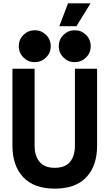

<svg xmlns="http://www.w3.org/2000/svg" viewBox="-20 -1109 652 1143"><path d="M306 14Q182 14 118 -54.5Q54 -123 54 -242V-700H186V-242Q186 -181 215.5 -145.5Q245 -110 306 -110Q368 -110 397 -145.5Q426 -181 426 -242V-700H558V-242Q558 -123 494.5 -54.5Q431 14 306 14ZM425 -739Q386 -739 358 -766.5Q330 -794 330 -834Q330 -874 358 -901.5Q386 -929 425 -929Q464 -929 492 -901.5Q520 -874 520 -834Q520 -794 492 -766.5Q464 -739 425 -739ZM187 -739Q148 -739 120 -766.5Q92 -794 92 -834Q92 -874 120 -901.5Q148 -929 187 -929Q226 -929 254 -901.5Q282 -874 282 -834Q282 -794 254 -766.5Q226 -739 187 -739ZM333 -953 385 -1089H519L435 -953Z"/></svg>

Font: Space Mono
Style: Bold
Weight: 700
Monospace: yes
Designer: Colophon Foundry + Benjamin Critton
Foundry: Colophon Foundry & Benjamin Critton
Version: Version 1.003; ttfautohint (v1.8.4.7-5d5b)